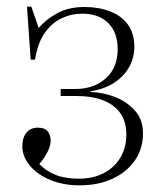

<svg xmlns="http://www.w3.org/2000/svg" viewBox="-20 -542 488 576"><path d="M219 14Q169 14 130 -2.5Q91 -19 69 -46Q47 -73 47 -103Q47 -129 59.5 -144Q72 -159 93 -159Q115 -159 123.5 -147.5Q132 -136 132 -120Q132 -105 123 -87Q114 -69 98 -50Q118 -29 146.5 -17.5Q175 -6 217 -6Q259 -6 291 -22.5Q323 -39 341 -69Q359 -99 359 -138Q359 -177 341 -202.5Q323 -228 289.5 -241Q256 -254 209 -254H162V-275H205Q262 -275 297.5 -307Q333 -339 333 -394Q333 -445 304.5 -473Q276 -501 227 -501Q194 -501 164.5 -487Q135 -473 114 -443Q93 -413 85 -363H72L61 -522H74L96 -458Q117 -483 151 -502Q185 -521 234 -521Q276 -521 310 -508Q344 -495 363.5 -468.5Q383 -442 383 -401Q383 -369 367.5 -341Q352 -313 323 -294Q294 -275 252 -268V-266Q289 -265 325 -251Q361 -237 385 -210Q409 -183 409 -142Q409 -97 385.5 -62Q362 -27 319 -6.5Q276 14 219 14Z"/></svg>

Font: Literata 60pt ExtraLight
Style: Regular
Weight: 250
Designer: Latin by Veronika Burian and Jose Scaglione. Greek by Irene Vlachou. Cyrillic by Vera Evstafieva.
Foundry: TypeTogether
Version: Version 3.103;gftools[0.9.29]